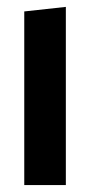

<svg xmlns="http://www.w3.org/2000/svg" viewBox="-20 -534 259 554"><path d="M50 0V-501L169 -514H170V0Z"/></svg>

Font: Foldit Medium
Style: Regular
Weight: 500
Version: Version 1.003